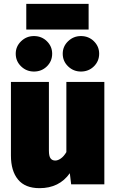

<svg xmlns="http://www.w3.org/2000/svg" viewBox="-20 -961 606 1001"><path d="M524 0H351L344 -58Q289 20 186 20Q111 20 74 -25Q37 -70 37 -150V-534H235V-176Q235 -147 243.5 -135.5Q252 -124 268 -124Q282 -124 297.5 -135Q313 -146 326 -168V-534H524ZM252 -681Q252 -642 224.5 -615Q197 -588 157 -588Q118 -588 90 -615Q62 -642 62 -681Q62 -719 90 -746Q118 -773 157 -773Q197 -773 224.5 -746Q252 -719 252 -681ZM497 -681Q497 -642 469.5 -615Q442 -588 402 -588Q363 -588 335 -615Q307 -642 307 -681Q307 -719 335 -746Q363 -773 402 -773Q442 -773 469.5 -746Q497 -719 497 -681ZM442 -807H117V-941H442Z"/></svg>

Font: Fira Sans Black
Style: Regular
Weight: 900
Designer: Carrois Corporate & Edenspiekermann AG
Foundry: Carrois Corporate GbR & Edenspiekermann AG
Version: Version 4.203